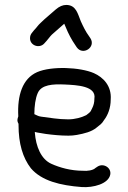

<svg xmlns="http://www.w3.org/2000/svg" viewBox="-20 -742 518 777"><path d="M159 -566 168 -576C178 -587.1 180.7 -592.7 190 -602C204.1 -614.1 226 -634 240 -646L246 -632C256.5 -605.9 270.1 -580.3 285 -559L291 -550C315.8 -515.9 368.9 -551 346 -587L340 -596C326.9 -613.5 316.6 -634.9 307 -656C294.6 -685.8 288.3 -722 248 -722C234 -722 220 -716 206 -704C186.9 -686.5 163.6 -668.6 145 -650C133.2 -639.5 129.6 -631.6 118 -620L110 -610C104 -603.3 101.2 -595.3 101.5 -586C102.5 -556.9 140 -544.9 159 -566ZM119 -280C119 -312.1 123.3 -344.7 133 -366C147.9 -399.5 193.5 -402.3 242.5 -400C291.5 -397.7 370.5 -394.1 362 -343C362 -326.6 358.6 -315.1 353 -304L347 -292C342.7 -285.6 335.4 -281.4 329 -276C310.5 -266.7 283.6 -259 256 -259C215.6 -259 181 -265.6 146 -270C133.5 -271.6 128.8 -276.3 119 -280ZM55 -241V-236C55 -160.6 72.2 -103.6 105 -61C148.6 -10.1 223.4 8.3 311 15C357.3 18.1 417.8 2.4 426 -34.5C432.3 -62.7 399.1 -83.3 375 -68L366 -62C356.8 -52.8 333.3 -49 315 -51C266.9 -51 222 -63.6 188 -79C146.2 -97.6 125.3 -149.1 121 -205V-208C134.2 -204.2 152.3 -202.9 165 -200C193.3 -196.2 224.9 -193 257 -193C268.3 -193 279.7 -194 291 -196C321.6 -201.7 350 -208.6 370 -225C384.4 -236.6 392.1 -240.7 401 -256C416.5 -275.9 428 -305 428 -339C432.3 -394.5 397.6 -429.3 360 -446C304.6 -470.2 188.3 -475.5 130 -450C71.1 -423.8 49.5 -356.7 54 -271C50.6 -260.9 47.9 -253.3 55 -241Z"/></svg>

Font: HoneyBee
Style: Reg
Weight: 400
Foundry: Cannot Into Space Fonts
Version: Version 0.89